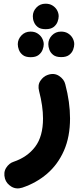

<svg xmlns="http://www.w3.org/2000/svg" viewBox="-20 -715 428 1048"><path d="M239.3 -305.7Q274.9 -318.8 302.5 -300.5Q330.1 -282.2 336.4 -254.9Q362.3 -157.2 362.3 -68.4Q362.3 31.7 329.1 107.2Q295.9 182.6 237.1 233.2Q178.2 283.7 102.1 309.1Q68.8 319.8 42.2 303.7Q15.6 287.6 7.3 260.7Q-2.4 226.1 13.7 200.9Q29.8 175.8 54.2 168Q129.4 142.6 172.1 85.9Q214.8 29.3 214.8 -68.4Q214.8 -134.8 193.4 -217.8Q184.6 -251 200.7 -274.4Q216.8 -297.9 239.3 -305.7ZM159.2 -626.5Q159.2 -653.3 179 -674.1Q198.7 -694.8 228.5 -694.8Q250.5 -694.8 265.6 -685.5Q280.8 -676.3 289.6 -662.6Q300.3 -645 300.3 -626.5Q300.3 -612.8 294.2 -596.2Q288.1 -579.6 272.7 -567.6Q257.3 -555.7 229.5 -555.7Q200.7 -555.7 185.8 -567.6Q170.9 -579.6 165 -595.7Q161.6 -603.5 160.4 -611.6Q159.2 -619.6 159.2 -626.5ZM77.1 -473.6Q77.1 -500.5 96.9 -521.5Q116.7 -542.5 146.5 -542.5Q168.5 -542.5 183.6 -533.2Q198.7 -523.9 207.5 -510.3Q218.8 -491.7 218.8 -473.6Q218.8 -460 212.4 -443.4Q206.1 -426.8 190.7 -414.8Q175.3 -402.8 147.5 -402.8Q119.1 -402.8 104 -415Q88.9 -427.2 83 -443.4Q77.1 -459 77.1 -473.6ZM243.7 -474.1Q243.7 -501 263.4 -521.7Q283.2 -542.5 313 -542.5Q335 -542.5 350.1 -533.4Q365.2 -524.4 374 -510.7Q385.3 -492.7 385.3 -474.1Q385.3 -460.4 379.2 -443.8Q373 -427.2 357.7 -415.3Q342.3 -403.3 314 -403.3Q285.6 -403.3 270.5 -415.3Q255.4 -427.2 249.5 -443.8Q243.7 -459.5 243.7 -474.1Z"/></svg>

Font: Mikhak ExtraBold
Style: Regular
Weight: 800
Designer: Amin Abedi
Version: Version 3.3